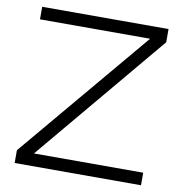

<svg xmlns="http://www.w3.org/2000/svg" viewBox="-81 -798 833 874"><g transform="rotate(10 335.5 -361.0)"><path d="M628 -661 123 -58H628V0H44V-59L553 -664H44V-722H628Z"/></g></svg>

Font: SUIT Light
Style: Regular
Weight: 300
Designer: Sunn Youn; Korean Glyphs from Source Han Sans (Sandoll Communications; Soo-young Jang, Joo-yeon Kang)
Foundry: Sunn
Version: Version 1.006